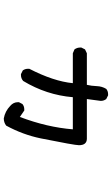

<svg xmlns="http://www.w3.org/2000/svg" viewBox="197 -738 605 1040"><g transform="rotate(90 500.0 -218.5)"><path d="M622 64Q583 57 554 29Q534 12 534 -13V-18L544 -37Q556 -47 573 -47H579L614 -23Q670 -171 681 -310H507Q495 -167 419 -41Q405 -29 387 -29H382L362 -39Q353 -51 353 -68V-74Q421 -206 431 -310H269L248 -319Q238 -333 238 -350V-356L248 -376L269 -386H440Q446 -411 447 -439.5Q448 -468 462 -491Q474 -501 491 -501H497L517 -491Q527 -478 527 -461Q527 -457 517 -386H733Q767 -385 767 -343Q767 -320 730 -136Q710 -39 661 51Q644 64 622 64Z"/></g></svg>

Font: Xiaolai SC
Style: Regular
Weight: 400
Designer: Nozomi Seto 瀬戸のぞみ
Version: Version 3.11;December 4, 2020;FontCreator 13.0.0.2613 64-bit